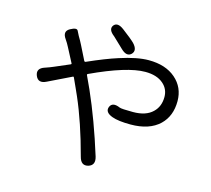

<svg xmlns="http://www.w3.org/2000/svg" viewBox="-116 -939 1233 1120"><g transform="rotate(15 500.0 -378.5)"><path d="M508 40Q465 52 452 1Q400 -194 339 -334Q329 -358 318 -381L293 -436Q291 -441 287 -439L147 -371Q99 -347 82 -389Q65 -431 115 -447L118 -448Q142 -456 165 -466L256 -505Q261 -507 259 -511L214 -597Q203 -619 189 -639Q160 -680 198 -701Q236 -722 244 -704.5Q252 -687 258 -677Q272 -654 284 -630L327 -544Q330 -539 335 -541Q443 -589 516 -612Q620 -646 690 -646Q792 -646 852.5 -593.5Q913 -541 913 -458Q913 -368 857 -314Q796 -256 683 -256Q609 -256 571 -270Q522 -288 535 -322Q549 -356 597 -335Q609 -330 678 -330Q756 -330 796 -369Q833 -404 833 -462Q833 -510 797 -541Q758 -575 688 -575Q578 -575 366 -476Q361 -474 363 -469L399 -391Q472 -226 535 -23Q550 27 508 40ZM584 -657Q558 -632 521 -668Q461 -726 458 -728Q416 -760 436 -787Q457 -813 498 -782Q554 -740 574 -720Q609 -683 584 -657Z"/></g></svg>

Font: Resource Han Rounded JP
Style: Regular
Weight: 400
Designer: Cyano Hao (round all glyphs); Ryoko NISHIZUKA 西塚涼子 (kana, bopomofo & ideographs); Paul D. Hunt (Latin, Greek & Cyrillic)
Foundry: Cyano Hao
Version: 0.990